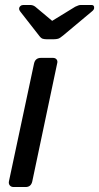

<svg xmlns="http://www.w3.org/2000/svg" viewBox="-20 -753 399 773"><path d="M35 0Q25 0 19.5 -6.5Q14 -13 16 -23L117 -497Q122 -520 145 -520H193Q203 -520 208 -513.5Q213 -507 210 -497L110 -23Q105 0 83 0ZM167 -595Q159 -595 152 -597Q145 -599 137 -610L62 -706Q57 -712 57 -718Q57 -724 62 -728.5Q67 -733 74 -733H101Q113 -733 122 -726L190 -669L283 -726Q290 -729 295 -731Q300 -733 306 -733H348Q360 -733 359 -721Q359 -714 350 -707L234 -610Q221 -599 213.5 -597Q206 -595 197 -595Z"/></svg>

Font: Lubike
Style: Italic
Weight: 400
Italic angle: -12°
Foundry: Honoka55
Version: Version 1.000;July 22, 2022;FontCreator 14.0.0.2862 64-bit